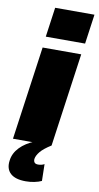

<svg xmlns="http://www.w3.org/2000/svg" viewBox="-107 -821 561 1092"><g transform="rotate(10 173.0 -274.5)"><path d="M311 -540 235 0H12L88 -540ZM346 -775 322 -604H95L119 -775ZM125 226Q64 226 36 199.5Q8 173 15 125Q20 83 52.5 49Q85 15 138 -6L235 0Q192 27 173.5 49.5Q155 72 152 92Q151 105 157 112.5Q163 120 178 120Q199 120 214 111L216 208Q199 216 175 221Q151 226 125 226Z"/></g></svg>

Font: Pathway Extreme Condensed Black
Style: Italic
Weight: 900
Width: 3
Italic angle: -8°
Version: Version 1.001;gftools[0.9.26]